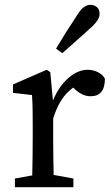

<svg xmlns="http://www.w3.org/2000/svg" viewBox="-20 -778 463 798"><path d="M42 0V-36L114 -49Q115 -87 115.5 -131.5Q116 -176 116 -210V-258Q116 -299 115.5 -326Q115 -353 113 -383L34 -392V-427L174 -488L189 -478L200 -360Q225 -420 264.5 -454Q304 -488 344 -488Q367 -488 387 -478Q407 -468 416 -451Q416 -378 357 -378Q340 -378 325 -384.5Q310 -391 296 -403L284 -414Q254 -392 234 -360Q214 -328 201 -285V-210Q201 -177 201.5 -133Q202 -89 203 -51L285 -36V0ZM213 -576Q255 -647 302 -717Q316 -740 329.5 -749Q343 -758 356 -758Q370 -758 382 -749Q394 -740 394 -720Q394 -710 387.5 -697.5Q381 -685 360 -665Q329 -637 299.5 -610.5Q270 -584 239 -557Z"/></svg>

Font: Source Serif Pro
Style: Regular
Weight: 400
Designer: Frank Grießhammer
Foundry: Adobe Systems Incorporated
Version: Version 3.001;hotconv 1.0.111;makeotfexe 2.5.65597